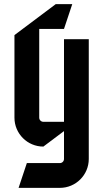

<svg xmlns="http://www.w3.org/2000/svg" viewBox="-20 -690 500 930"><path d="M170 -120V-550H290L330 -670H250L50 -520V-120C50 -42.7 112.7 20 190 20L290 -55V80C290 91 281 100 270 100H110L70 220H270C347.3 220 410 157.3 410 80V-500H290V-100H190C179 -100 170 -109 170 -120Z"/></svg>

Font: Abibas
Style: Medium
Weight: 500
Version: Version 0.3